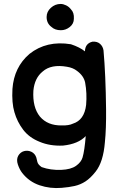

<svg xmlns="http://www.w3.org/2000/svg" viewBox="-20 -746 617 972"><path d="M292 205Q329 202 358 195.5Q387 189 412.5 172.5Q438 156 464 123Q503 74 511 -26Q518 -93 517 -193Q515 -369 504 -491Q501 -511 486.5 -524Q472 -537 448 -535Q411 -526 410 -486Q384 -507 339 -522Q216 -542 129 -473Q51 -406 43 -296Q39 -225 53 -178Q67 -129 97.5 -89Q128 -49 181 -28Q233 -6 299 -9Q376 -17 414 -57Q408 17 398 51Q391 75 365 93.5Q339 112 290 114Q236 116 191 100Q172 87 169 73Q166 60 164 52Q157 31 139 22.5Q121 14 102 19Q83 24 72 43Q62 62 70.5 87Q79 112 92 129Q127 174 180.5 192Q234 210 292 205ZM292 -111Q221 -110 182 -156Q144 -203 149 -287Q155 -351 196 -384Q239 -422 319 -408Q350 -403 370 -387Q404 -362 411 -328Q421 -274 416 -215Q407 -138 349 -120Q329 -110 292 -111ZM288 -593Q313 -593 333.5 -609.5Q354 -626 354 -651Q356 -682 339 -699Q329 -712 314.5 -719Q300 -726 287 -726Q259 -726 237.5 -706.5Q216 -687 216 -660Q216 -628 240 -610Q258 -593 288 -593Z"/></svg>

Font: Balsamiq Sans
Style: Regular
Weight: 400
Designer: Michael Angeles
Foundry: Balsamiq SRL
Version: Version 1.020; ttfautohint (v1.8.4.7-5d5b);gftools[0.9.26]